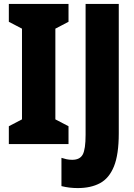

<svg xmlns="http://www.w3.org/2000/svg" viewBox="-20 -734 684 978"><path d="M329 0H25V-91L92 -126V-588L25 -623V-714H329V-623L262 -588V-126L329 -91ZM376 224Q354 224 333.5 221.5Q313 219 293 214V70Q305 74 318.5 77Q332 80 348 80Q387 80 401.5 53Q416 26 416 -47V-714H585V-55Q585 53 560.5 113.5Q536 174 489.5 199Q443 224 376 224Z"/></svg>

Font: Noto Sans Sinhala UI ExtraCondensed Black
Style: Regular
Weight: 900
Width: 2
Designer: Jelle Bosma - Monotype Design Team
Foundry: Monotype Imaging Inc.
Version: Version 2.006; ttfautohint (v1.8.4.7-5d5b)